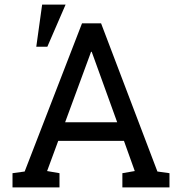

<svg xmlns="http://www.w3.org/2000/svg" viewBox="-20 -812 789 832"><path d="M34.2 0V-61.5L86.9 -68.8L335.4 -710.9H418L662.1 -68.8L714.4 -61.5V0H510.3V-61.5L564 -70.8L517.1 -201.7H232.4L184.1 -70.8L237.8 -61.5V0ZM262.2 -282.2H487.8L383.3 -571.3L377.4 -587.4H374.5L368.7 -571.3ZM137.2 -609.4 162.6 -792H264.2L185.1 -609.4Z"/></svg>

Font: Roboto Slab
Style: Regular
Weight: 400
Designer: Google
Version: Version 2.000; ttfautohint (v1.8.1.43-b0c9)